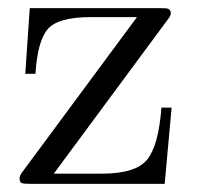

<svg xmlns="http://www.w3.org/2000/svg" viewBox="-20 -451 484 471"><path d="M28 -14Q28 -21 37 -32L316 -409H202Q123 -409 97.5 -380Q72 -351 67 -270H42L53 -431H373Q384 -431 388.5 -430.5Q393 -430 396 -427Q399 -424 399 -418Q399 -412 390 -401L112 -25H230Q313 -25 341 -59.5Q369 -94 376 -187H401L384 0H54Q38 0 33 -2Q28 -4 28 -14Z"/></svg>

Font: CMU Serif
Style: Roman
Weight: 500
Version: Version 0.7.0